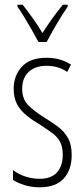

<svg xmlns="http://www.w3.org/2000/svg" viewBox="-20 -784 357 814"><path d="M284 -127Q284 -64 250 -27Q216 10 149 10Q112 10 83 0.5Q54 -9 35 -21V-63Q57 -46 86.5 -36Q116 -26 148 -26Q197 -26 221.5 -53Q246 -80 246 -128Q246 -160 235.5 -181Q225 -202 204.5 -217.5Q184 -233 155 -252Q121 -272 94.5 -293Q68 -314 53 -341Q38 -368 38 -408Q38 -463 72.5 -501Q107 -539 177 -539Q237 -539 281 -510L265 -479Q228 -505 176 -505Q130 -505 102 -479.5Q74 -454 74 -407Q74 -366 97.5 -340.5Q121 -315 169 -285Q202 -265 228 -245Q254 -225 269 -197.5Q284 -170 284 -127ZM143 -606Q130 -630 114 -658.5Q98 -687 82 -713Q66 -739 54 -756V-764H76Q95 -740 118 -708Q141 -676 160 -644Q181 -677 200.5 -704Q220 -731 246 -764H267V-756Q245 -724 220.5 -682.5Q196 -641 178 -606Z"/></svg>

Font: Noto Sans Myanmar UI ExtraCondensed ExtraLight
Style: Regular
Weight: 200
Width: 2
Designer: Monotype Design Team
Foundry: Monotype Imaging Inc.
Version: Version 2.103; ttfautohint (v1.8.4.7-5d5b)